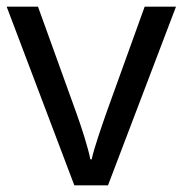

<svg xmlns="http://www.w3.org/2000/svg" viewBox="-20 -556 548 576"><path d="M203 0H304L508 -536H414L300 -220C285 -177 262 -111 255 -78H251C245 -111 224 -176 208 -220L94 -536H0Z"/></svg>

Font: Noto Sans Cypriot
Style: Regular
Weight: 400
Designer: Monotype Design Team
Foundry: Monotype Imaging Inc.
Version: Version 2.002